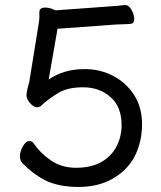

<svg xmlns="http://www.w3.org/2000/svg" viewBox="-20 -722 640 761"><path d="M173 -407Q233 -448 313 -448H322Q380 -447 430 -420.5Q480 -394 511.5 -345.5Q543 -297 543 -229.5Q543 -162 515.5 -106Q488 -50 429.5 -15.5Q371 19 291.5 19Q212 19 158 -8Q111 -32 68 -76Q59 -85 59 -103.5Q59 -122 71 -142.5Q83 -163 95.5 -163Q108 -163 114 -153Q139 -116 180.5 -87Q222 -58 278 -57H280Q342 -57 382 -80Q422 -103 442 -142Q462 -181 462 -226Q462 -298 419 -336.5Q376 -375 313 -376H309Q248 -376 212 -354Q170 -329 142 -302Q137 -297 125.5 -297Q114 -297 99.5 -313Q85 -329 85 -344Q85 -359 96 -397L134 -632Q136 -643 136 -653V-674Q136 -692 160 -692Q178 -692 200 -681L407 -696Q455 -699 473 -702H474H476Q491 -702 501.5 -682.5Q512 -663 512 -647Q512 -627 494 -627Q481 -626 459 -625.5Q437 -625 415 -623L208 -608Z"/></svg>

Font: Moon Stars Kai
Style: Bold
Weight: 700
Designer: GuiWonder
Version: Version 1.101